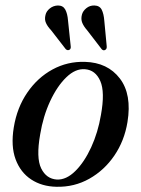

<svg xmlns="http://www.w3.org/2000/svg" viewBox="-20 -688 526 717"><path d="M297.5 -457Q382 -454.5 427.5 -395Q473 -335.5 456 -232Q444.5 -162 407 -107Q369.5 -52 313.5 -20.5Q257.5 11 191 9.5Q136.5 8.5 96.5 -17.8Q56.5 -44 38.2 -93.2Q20 -142.5 31.5 -212.5Q43.5 -286 81.8 -342Q120 -398 176 -428.5Q232 -459 297.5 -457ZM192.5 -17.5Q227.5 -16 261.2 -49.2Q295 -82.5 320.5 -138Q346 -193.5 357 -259Q372.5 -344.5 354.5 -385.5Q336.5 -426.5 297.5 -429.5Q262 -432.5 227.8 -399.5Q193.5 -366.5 167.2 -310Q141 -253.5 130 -186Q114.5 -98.5 133.8 -59.2Q153 -20 192.5 -17.5ZM369.5 -610.5 378.5 -515.5Q379.5 -505.5 373.5 -502Q366.5 -497.5 360 -504L305 -575.5Q293 -589 287.2 -602.8Q281.5 -616.5 286 -633.5Q289.5 -647 302.5 -657.5Q315.5 -668 332.5 -667.5Q352 -667 359.8 -651.8Q367.5 -636.5 369.5 -610.5ZM234 -611.5 244 -516Q245.5 -506.5 240 -502.5Q232.5 -498 225.5 -504.5L170.5 -575.5Q158 -588.5 151.8 -602Q145.5 -615.5 150 -632.5Q153 -646 166 -656.5Q179 -667 196.5 -667.5Q215.5 -667.5 223.8 -652.2Q232 -637 234 -611.5Z"/></svg>

Font: Fraunces 72pt
Style: Italic
Weight: 400
Italic angle: -16°
Version: Version 1.000;[b76b70a41]